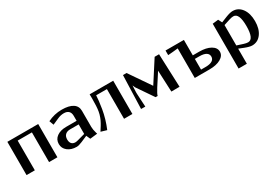

<svg xmlns="http://www.w3.org/2000/svg" viewBox="43 -1321 3360 2334"><g transform="rotate(-30 1723.0 -154.0)"><path d="M66.9 -466.8H500V0H382.8V-417H183.1V0H66.9Z M834 -475.1Q934.6 -475.1 987.8 -440.4Q1041 -405.8 1041 -339.8V-112.8Q1041 -76.7 1056.2 -24.9L1062 -6.8L959 4.9L934.1 -50.8L846.7 -13.2Q798.3 7.8 767.1 7.8Q691.9 7.8 643.3 -31Q594.7 -69.8 594.7 -129.9Q594.7 -193.8 645.3 -230.5Q695.8 -267.1 775.9 -267.1H923.8V-336.9Q923.8 -379.9 900.6 -402.3Q877.4 -424.8 834 -424.8Q789.6 -424.8 745.1 -404.8L657.7 -366.2L634.8 -428.2Q728.5 -475.1 834 -475.1ZM923.8 -83V-216.8H804.7Q759.8 -216.8 735.4 -193.6Q710.9 -170.4 710.9 -127Q710.9 -88.9 729.2 -68.4Q747.6 -47.9 781.7 -47.9Q794.4 -47.9 818.8 -54.2Z M1552.7 -466.8V0H1435.5V-417H1284.7Q1282.7 -353.5 1263.7 -235.8Q1242.7 -108.4 1189.5 17.1L1108.4 -6.8Q1112.8 -13.7 1127.9 -37.4Q1143.1 -61 1147.5 -68.4Q1151.9 -75.7 1163.3 -95.7Q1174.8 -115.7 1179.4 -127.2Q1184.1 -138.7 1191.7 -157.2Q1199.2 -175.8 1203.9 -194.1Q1208.5 -212.4 1212.4 -232.9Q1222.7 -292 1222.7 -408.2Q1222.7 -417 1222.2 -439Q1221.7 -460.9 1221.7 -466.8Z M1689.9 -466.8H1740.2L1943.4 -169.9L2134.3 -466.8H2196.3L2214.4 0L2099.1 1L2085.9 -298.8H2085L2062 -262.2L1975.1 -127.9Q1932.6 -60.5 1928.2 -36.1H1898.9L1743.2 -264.2L1728 -297.9H1727.1L1723.1 -210.9V-189.9Q1723.1 -160.2 1728.3 -89.8Q1733.4 -19.5 1733.4 1L1674.3 0Z M2544.9 -49.8H2608.9Q2669.4 -49.8 2701.2 -69.1Q2732.9 -88.4 2732.9 -125Q2732.9 -161.6 2701.2 -180.9Q2669.4 -200.2 2608.9 -200.2H2544.9ZM2544.9 -466.8V-250H2633.8Q2732.9 -250 2793 -215.6Q2853 -181.2 2853 -125Q2853 -68.8 2793 -34.4Q2732.9 0 2633.8 0H2428.2V-415Q2407.7 -413.6 2356.4 -407.7Q2305.2 -401.9 2287.1 -401.9V-466.8Z M2946.8 -461.9 3027.8 -471.2 3054.7 -418.9 3132.8 -450.2Q3196.3 -475.1 3231.9 -475.1Q3311.5 -475.1 3360.1 -408.4Q3408.7 -341.8 3408.7 -232.9Q3408.7 -124.5 3360.1 -58.3Q3311.5 7.8 3231.9 7.8Q3196.3 7.8 3132.8 -17.1L3063 -44.9V167H2946.8ZM3063 -376V-89.8L3148.9 -62Q3183.1 -50.8 3208 -50.8Q3288.1 -50.8 3288.1 -232.9Q3288.1 -415 3208 -415Q3183.1 -415 3148.9 -403.8Z"/></g></svg>

Font: Resagokr
Style: Bold
Weight: 600
Designer: gluk
Foundry: gluk
Version: Version 0.95